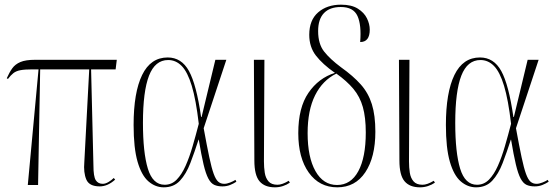

<svg xmlns="http://www.w3.org/2000/svg" viewBox="-20 -792 2384 822"><path d="M99 0 145 -495H119Q86 -495 67.5 -491.5Q49 -488 37.5 -479Q26 -470 14 -454L9 -457Q20 -482 32.5 -499.5Q45 -517 67.5 -526.5Q90 -536 130 -536H480L475 -495H370L380 -84Q380 -36 390 -20.5Q400 -5 420 -5Q431 -5 444 -12.5Q457 -20 467 -30L473 -23Q441 6 407 6Q362 6 349.5 -23.5Q337 -53 341 -98L362 -495H152L143 0Z M681 10Q645 10 615.5 -15.5Q586 -41 569 -99.5Q552 -158 552 -257Q552 -396 588.5 -471Q625 -546 698 -546Q757 -546 789 -488Q821 -430 841 -291H843L902 -536H949L852 -243Q866 -166 876 -119Q886 -72 895 -47.5Q904 -23 914.5 -14Q925 -5 940 -5Q951 -5 965 -10.5Q979 -16 988 -22L992 -14Q980 -6 965 0Q950 6 932 6Q912 6 897.5 -0.5Q883 -7 872 -27.5Q861 -48 851.5 -88Q842 -128 831 -194H830Q813 -141 795 -94Q777 -47 750.5 -18.5Q724 10 681 10ZM685 -1Q715 -1 736.5 -23Q758 -45 774.5 -82Q791 -119 804.5 -165.5Q818 -212 831 -262Q819 -365 801 -424.5Q783 -484 758 -509.5Q733 -535 700 -535Q644 -535 618 -468Q592 -401 592 -266Q592 -139 613 -70Q634 -1 685 -1Z M1157 10Q1113 10 1091 -16Q1069 -42 1069 -105L1067 -536H1112L1110 -101Q1110 -75 1113.5 -52.5Q1117 -30 1129.5 -15.5Q1142 -1 1168 -1Q1188 -1 1216 -18L1221 -10Q1208 -1 1191.5 4.5Q1175 10 1157 10Z M1424 10Q1347 10 1302 -53Q1257 -116 1257 -222Q1257 -331 1300.5 -394.5Q1344 -458 1414 -480Q1361 -517 1332.5 -554Q1304 -591 1304 -643Q1304 -706 1342 -739Q1380 -772 1440 -772Q1485 -772 1512 -755Q1539 -738 1551 -713.5Q1563 -689 1563 -665Q1563 -612 1522 -612Q1528 -685 1510.5 -723.5Q1493 -762 1439 -762Q1392 -762 1367 -736Q1342 -710 1342 -659Q1342 -604 1367.5 -571.5Q1393 -539 1440 -504Q1492 -467 1524.5 -430.5Q1557 -394 1572 -346Q1587 -298 1587 -228Q1587 -119 1544 -54.5Q1501 10 1424 10ZM1423 0Q1482 0 1514 -59Q1546 -118 1546 -225Q1546 -289 1533.5 -333.5Q1521 -378 1493 -411.5Q1465 -445 1420 -477Q1361 -448 1329 -384Q1297 -320 1297 -222Q1297 -119 1330.5 -59.5Q1364 0 1423 0Z M1778 10Q1734 10 1712 -16Q1690 -42 1690 -105L1688 -536H1733L1731 -101Q1731 -75 1734.5 -52.5Q1738 -30 1750.5 -15.5Q1763 -1 1789 -1Q1809 -1 1837 -18L1842 -10Q1829 -1 1812.5 4.5Q1796 10 1778 10Z M2018 10Q1982 10 1952.5 -15.5Q1923 -41 1906 -99.5Q1889 -158 1889 -257Q1889 -396 1925.5 -471Q1962 -546 2035 -546Q2094 -546 2126 -488Q2158 -430 2178 -291H2180L2239 -536H2286L2189 -243Q2203 -166 2213 -119Q2223 -72 2232 -47.5Q2241 -23 2251.5 -14Q2262 -5 2277 -5Q2288 -5 2302 -10.5Q2316 -16 2325 -22L2329 -14Q2317 -6 2302 0Q2287 6 2269 6Q2249 6 2234.5 -0.5Q2220 -7 2209 -27.5Q2198 -48 2188.5 -88Q2179 -128 2168 -194H2167Q2150 -141 2132 -94Q2114 -47 2087.5 -18.5Q2061 10 2018 10ZM2022 -1Q2052 -1 2073.5 -23Q2095 -45 2111.5 -82Q2128 -119 2141.5 -165.5Q2155 -212 2168 -262Q2156 -365 2138 -424.5Q2120 -484 2095 -509.5Q2070 -535 2037 -535Q1981 -535 1955 -468Q1929 -401 1929 -266Q1929 -139 1950 -70Q1971 -1 2022 -1Z"/></svg>

Font: Noto Serif Display ExtraCondensed ExtraLight
Style: Regular
Weight: 200
Width: 2
Designer: Monotype Design Team
Foundry: Monotype Imaging Inc.
Version: Version 2.009